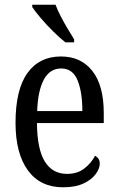

<svg xmlns="http://www.w3.org/2000/svg" viewBox="-20 -786 502 816"><path d="M248 10Q151 10 98.5 -62Q46 -134 46 -264Q46 -405 96.5 -475.5Q147 -546 239 -546Q324 -546 372.5 -484.5Q421 -423 421 -305V-263H137Q138 -152 170.5 -99.5Q203 -47 265 -47Q309 -47 338.5 -70Q368 -93 384 -124Q392 -120 398 -112Q404 -104 404 -90Q404 -70 387 -46.5Q370 -23 335.5 -6.5Q301 10 248 10ZM330 -314Q330 -395 309.5 -445Q289 -495 240 -495Q192 -495 166.5 -448Q141 -401 138 -314ZM258 -606Q235 -624 206 -652.5Q177 -681 152.5 -710Q128 -739 117 -756V-766H216Q224 -744 238 -717Q252 -690 267.5 -664Q283 -638 295 -619V-606Z"/></svg>

Font: Noto Serif Tamil Condensed
Style: Regular
Weight: 400
Width: 3
Designer: Indian Type Foundry, Tom Grace, and the Monotype Design Team
Foundry: Monotype Imaging Inc.
Version: Version 2.004; ttfautohint (v1.8.4.7-5d5b)